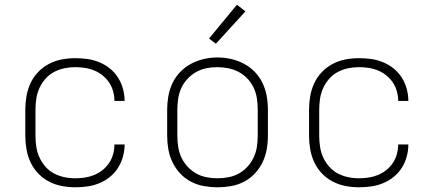

<svg xmlns="http://www.w3.org/2000/svg" viewBox="-20 -784 1840 812"><path d="M298 8Q269 8 240.5 2.5Q212 -3 186.5 -16.5Q161 -30 141 -51Q121 -72 109 -98Q97 -124 92 -152.5Q87 -181 87 -210V-320Q87 -349 92 -377.5Q97 -406 109 -432Q121 -458 141 -479Q161 -500 186.5 -513.5Q212 -527 240.5 -532.5Q269 -538 298 -538Q324 -538 349.5 -534.5Q375 -531 399.5 -521Q424 -511 444.5 -494.5Q465 -478 479 -456Q493 -434 500 -408.5Q507 -383 507 -357H464Q464 -377 458.5 -397.5Q453 -418 441.5 -435Q430 -452 414 -465Q398 -478 378.5 -486Q359 -494 338.5 -497Q318 -500 298 -500Q274 -500 251 -495Q228 -490 207.5 -479Q187 -468 171.5 -450Q156 -432 146.5 -411Q137 -390 133.5 -366.5Q130 -343 130 -320V-210Q130 -187 133.5 -163.5Q137 -140 146.5 -119Q156 -98 171.5 -80Q187 -62 207.5 -51Q228 -40 251 -35Q274 -30 298 -30Q318 -30 338.5 -33Q359 -36 378.5 -44Q398 -52 414 -65Q430 -78 441.5 -95Q453 -112 458.5 -132.5Q464 -153 464 -173H507Q507 -147 500 -121.5Q493 -96 479 -74Q465 -52 444.5 -35.5Q424 -19 399.5 -9Q375 1 349.5 4.5Q324 8 298 8Z M900 8Q871 8 842.5 3Q814 -2 788 -15.5Q762 -29 742 -50.5Q722 -72 709.5 -98Q697 -124 692 -152.5Q687 -181 687 -210V-320Q687 -349 692 -377.5Q697 -406 709.5 -432.5Q722 -459 742.5 -480Q763 -501 788.5 -514.5Q814 -528 842.5 -534.5Q871 -541 900 -541Q929 -541 957.5 -534.5Q986 -528 1011.5 -514.5Q1037 -501 1057.5 -480Q1078 -459 1090.5 -432.5Q1103 -406 1108 -377.5Q1113 -349 1113 -320V-210Q1113 -181 1108 -152.5Q1103 -124 1090.5 -98Q1078 -72 1058 -50.5Q1038 -29 1012 -15.5Q986 -2 957.5 3Q929 8 900 8ZM900 -30Q923 -30 946.5 -34.5Q970 -39 990.5 -50.5Q1011 -62 1027 -79.5Q1043 -97 1053 -118.5Q1063 -140 1066.5 -163.5Q1070 -187 1070 -210V-320Q1070 -344 1066.5 -367.5Q1063 -391 1053 -412.5Q1043 -434 1026.5 -451.5Q1010 -469 989 -480Q968 -491 944.5 -495.5Q921 -500 898 -500Q874 -500 851 -495Q828 -490 808 -478.5Q788 -467 772 -449.5Q756 -432 746.5 -411Q737 -390 733.5 -366.5Q730 -343 730 -320V-210Q730 -187 733.5 -163.5Q737 -140 747 -118.5Q757 -97 773 -79.5Q789 -62 809.5 -50.5Q830 -39 853.5 -34.5Q877 -30 900 -30ZM893 -599 864 -621 982 -764 1018 -736Z M1498 8Q1469 8 1440.5 2.5Q1412 -3 1386.5 -16.5Q1361 -30 1341 -51Q1321 -72 1309 -98Q1297 -124 1292 -152.5Q1287 -181 1287 -210V-320Q1287 -349 1292 -377.5Q1297 -406 1309 -432Q1321 -458 1341 -479Q1361 -500 1386.5 -513.5Q1412 -527 1440.5 -532.5Q1469 -538 1498 -538Q1524 -538 1549.5 -534.5Q1575 -531 1599.5 -521Q1624 -511 1644.5 -494.5Q1665 -478 1679 -456Q1693 -434 1700 -408.5Q1707 -383 1707 -357H1664Q1664 -377 1658.5 -397.5Q1653 -418 1641.5 -435Q1630 -452 1614 -465Q1598 -478 1578.5 -486Q1559 -494 1538.5 -497Q1518 -500 1498 -500Q1474 -500 1451 -495Q1428 -490 1407.5 -479Q1387 -468 1371.5 -450Q1356 -432 1346.5 -411Q1337 -390 1333.5 -366.5Q1330 -343 1330 -320V-210Q1330 -187 1333.5 -163.5Q1337 -140 1346.5 -119Q1356 -98 1371.5 -80Q1387 -62 1407.5 -51Q1428 -40 1451 -35Q1474 -30 1498 -30Q1518 -30 1538.5 -33Q1559 -36 1578.5 -44Q1598 -52 1614 -65Q1630 -78 1641.5 -95Q1653 -112 1658.5 -132.5Q1664 -153 1664 -173H1707Q1707 -147 1700 -121.5Q1693 -96 1679 -74Q1665 -52 1644.5 -35.5Q1624 -19 1599.5 -9Q1575 1 1549.5 4.5Q1524 8 1498 8Z"/></svg>

Font: Iosevka Curly XLtEx
Style: Regular
Weight: 200
Width: 7
Monospace: yes
Designer: Belleve Invis
Foundry: Belleve Invis
Version: Version 11.1.0; ttfautohint (v1.8.3)